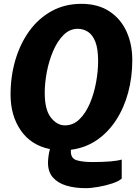

<svg xmlns="http://www.w3.org/2000/svg" viewBox="-20 -775 721 1000"><path d="M426 205Q370 205 325.8 191.8Q281.5 178.5 255.8 149.5Q230 120.5 230 73Q230 59 232.5 39.2Q235 19.5 240 1.5Q141.5 -18.5 88.2 -95.8Q35 -173 35 -282Q35 -377.5 60.2 -463Q85.5 -548.5 133.2 -614.2Q181 -680 249.5 -717.5Q318 -755 404 -755Q489.5 -755 548.8 -716.5Q608 -678 638.5 -611.8Q669 -545.5 669 -462Q669 -373 647.5 -293Q626 -213 584.5 -149.2Q543 -85.5 483.8 -45Q424.5 -4.5 349 5V14Q349 50.5 380 59.8Q411 69 462 69Q570.5 69 614 56V155Q599 169 565.2 180.2Q531.5 191.5 493 198.2Q454.5 205 426 205ZM318 -122Q361 -122 393.5 -153.5Q426 -185 447.8 -235.8Q469.5 -286.5 480.2 -345Q491 -403.5 491 -457Q491 -522 476.2 -558.5Q461.5 -595 437.2 -610Q413 -625 385 -625Q343 -625 311 -593Q279 -561 257 -509.8Q235 -458.5 224 -400.8Q213 -343 213 -291Q213 -203.5 245 -162.8Q277 -122 318 -122Z"/></svg>

Font: Merriweather Sans ExtraBold
Style: Italic
Weight: 800
Italic angle: -7.5°
Designer: Eben Sorkin
Foundry: Eben Sorkin
Version: Version 2.001; ttfautohint (v1.8.3)